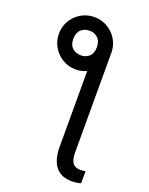

<svg xmlns="http://www.w3.org/2000/svg" viewBox="-174 -850 889 1143"><g transform="rotate(20 270.0 -278.5)"><path d="M55.4 -595.2Q55.4 -641.3 77.8 -678.8Q100.1 -716.3 137.8 -738.5Q175.4 -760.7 221.6 -760.7Q267 -760.7 304.9 -738.5Q342.7 -716.3 365.2 -678.8Q387.8 -641.3 387.8 -595.2V34.1Q387.8 84.2 404.5 103.9Q421.2 123.6 453.1 123.6Q459.5 123.6 468.2 122.5Q476.9 121.4 484.4 119.3V196Q473.7 200.3 457 202.4Q440.3 204.5 427.6 204.5Q358.3 204.5 324 160.9Q289.8 117.2 289.8 34.1V-443.9Q257.1 -429 221.6 -429Q175.4 -429 137.8 -451.5Q100.1 -474.1 77.8 -511.9Q55.4 -549.7 55.4 -595.2ZM221.6 -518.5Q252.5 -518.5 274 -537.8Q295.5 -557.2 295.5 -596.6Q295.5 -634.9 274 -654.8Q252.5 -674.7 221.6 -674.7Q189.6 -674.7 168 -654.8Q146.3 -634.9 146.3 -596.6Q146.3 -557.2 168 -537.8Q189.6 -518.5 221.6 -518.5Z"/></g></svg>

Font: Inter Alia
Style: Regular
Weight: 400
Designer: Rasmus Andersson (Latin, Greek, Cyrillic etc.) and Evan from Shavian.info (Shavian, old style figures)
Foundry: Shavian.info
Version: Version 0.001;git-37ab20767